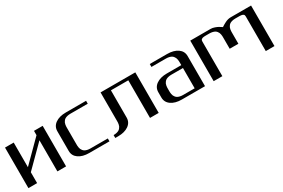

<svg xmlns="http://www.w3.org/2000/svg" viewBox="73 -1488 3521 2393"><g transform="rotate(-30 1833.0 -291.5)"><path d="M583.5 -583.5V0H458.5V-447.8L166.5 -156.2V0H41.5V-583.5H166.5V-229L458.5 -521V-583.5Z M1208 -583.5V-541.5H958Q933.1 -541.5 913.1 -536.6Q893.1 -531.7 880.4 -524.4Q867.7 -517.1 858.4 -505.1Q849.1 -493.2 844.2 -482.7Q839.4 -472.2 836.7 -457.5Q834 -442.9 833.5 -433.3Q833 -423.8 833 -410.6V-172.9Q833 -159.7 833.5 -149.9Q834 -140.1 836.7 -125.5Q839.4 -110.8 844.2 -100.3Q849.1 -89.8 858.4 -78.1Q867.7 -66.4 880.4 -58.8Q893.1 -51.3 913.1 -46.4Q933.1 -41.5 958 -41.5H1208V0H916.5Q822.8 0 765.4 -40.3Q708 -80.6 708 -149.9V-433.1Q708 -502.9 765.4 -543.2Q822.8 -583.5 916.5 -583.5Z M1916.5 -583.5V0H1791.5V-541.5H1541.5V-149.9Q1541.5 -80.6 1484.1 -40.3Q1426.8 0 1333 0H1291.5V-41.5Q1316.4 -41.5 1336.4 -46.4Q1356.4 -51.3 1369.1 -58.8Q1381.8 -66.4 1391.1 -78.1Q1400.4 -89.8 1405.3 -100.3Q1410.2 -110.8 1412.8 -125.5Q1415.5 -140.1 1416 -149.9Q1416.5 -159.7 1416.5 -172.9V-583.5H1541.5Z M2124.5 -541.5V-583.5H2374.5Q2468.3 -583.5 2525.6 -543.2Q2583 -502.9 2583 -433.1V0H2249.5Q2155.8 0 2098.4 -40.3Q2041 -80.6 2041 -149.9V-225.1Q2041 -294.4 2098.4 -334.7Q2155.8 -375 2249.5 -375H2458V-410.6Q2458 -423.8 2457.5 -433.3Q2457 -442.9 2454.3 -457.5Q2451.7 -472.2 2446.8 -482.7Q2441.9 -493.2 2432.6 -505.1Q2423.3 -517.1 2410.6 -524.4Q2397.9 -531.7 2377.9 -536.6Q2357.9 -541.5 2333 -541.5ZM2458 -41.5V-333.5H2291Q2266.1 -333.5 2246.1 -328.6Q2226.1 -323.7 2213.4 -316.2Q2200.7 -308.6 2191.4 -296.9Q2182.1 -285.2 2177.2 -274.7Q2172.4 -264.2 2169.7 -249.5Q2167 -234.9 2166.5 -225.1Q2166 -215.3 2166 -202.1V-172.9Q2166 -159.7 2166.5 -149.9Q2167 -140.1 2169.7 -125.5Q2172.4 -110.8 2177.2 -100.3Q2182.1 -89.8 2191.4 -78.1Q2200.7 -66.4 2213.4 -58.8Q2226.1 -51.3 2246.1 -46.4Q2266.1 -41.5 2291 -41.5Z M2707.5 -583.5H2999.5Q3026.9 -583.5 3057.4 -572.5Q3087.9 -561.5 3102.5 -552.7Q3117.2 -543.9 3145 -525.9Q3167.5 -540 3176.5 -545.7Q3185.5 -551.3 3207.8 -562.5Q3230 -573.7 3250 -578.6Q3270 -583.5 3291 -583.5H3582.5V0H3457.5V-500Q3457.5 -510.3 3454.6 -517.6Q3451.7 -524.9 3444.8 -529.3Q3438 -533.7 3431.9 -536.4Q3425.8 -539.1 3414.3 -540Q3402.8 -541 3395.8 -541.3Q3388.7 -541.5 3374.5 -541.5H3332.5Q3307.6 -541.5 3287.6 -536.6Q3267.6 -531.7 3254.9 -524.4Q3242.2 -517.1 3232.9 -505.1Q3223.6 -493.2 3218.8 -482.7Q3213.9 -472.2 3211.2 -457.5Q3208.5 -442.9 3208 -433.3Q3207.5 -423.8 3207.5 -410.6V-250H3082.5V-410.6Q3082.5 -423.8 3082 -433.3Q3081.5 -442.9 3078.9 -457.8Q3076.2 -472.7 3071.5 -482.9Q3066.9 -493.2 3057.6 -505.1Q3048.3 -517.1 3035.4 -524.4Q3022.5 -531.7 3002.4 -536.6Q2982.4 -541.5 2957.5 -541.5H2916Q2901.9 -541.5 2894.8 -541.3Q2887.7 -541 2876 -540Q2864.3 -539.1 2858.2 -536.4Q2852.1 -533.7 2845.2 -529.3Q2838.4 -524.9 2835.4 -517.6Q2832.5 -510.3 2832.5 -500V0H2707.5Z"/></g></svg>

Font: Gputeks
Style: Bold
Weight: 600
Width: 8
Version: Version 0.9